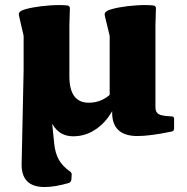

<svg xmlns="http://www.w3.org/2000/svg" viewBox="-20 -533 751 772"><path d="M274 15Q220 15 192 -32Q164 -79 155 -187L75 -211V-389L57 -467Q55 -477 56 -480Q57 -483 64 -489Q80 -497 113 -503Q146 -509 184 -511.5Q222 -514 251 -511Q261 -509 261 -500L259 -432V-226Q259 -120 337 -120Q397 -120 438 -169L454 -141Q441 -96 414.5 -60.5Q388 -25 352 -5Q316 15 274 15ZM431 -79V-133L421 -149V-389L402 -467Q400 -477 401.5 -480Q403 -483 410 -489Q426 -497 458.5 -503Q491 -509 529 -511.5Q567 -514 597 -511Q607 -509 607 -500L605 -432V-103Q605 -89 610.5 -81Q616 -73 630 -69.5Q644 -66 670 -65Q680 -65 680 -55V-16Q680 -6 670 -4Q627 5 592 9.5Q557 14 533 14Q482 14 456.5 -9.5Q431 -33 431 -79ZM261 156Q270 162 268 172L267 190Q265 200 256 203Q228 211 204 215Q180 219 159 219Q112 219 89 195.5Q66 172 67 126L75 -252H168L198 45Q202 83 216.5 109Q231 135 261 156Z"/></svg>

Font: Hahmlet ExtraBold
Style: Regular
Weight: 800
Designer: Minjoo Ham & Mark Frömberg
Foundry: hypertype
Version: Version 1.002